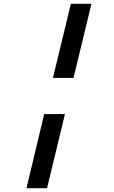

<svg xmlns="http://www.w3.org/2000/svg" viewBox="-20 -803 600 1008"><path d="M258 -394 352 -783H460L366 -394ZM119 185 212 -204H321L227 185Z"/></svg>

Font: Ubuntu Sans Mono Medium
Style: Italic
Weight: 500
Italic angle: -13.5°
Monospace: yes
Designer: Dalton Maag Ltd
Foundry: Dalton Maag Ltd
Version: Version 1.006